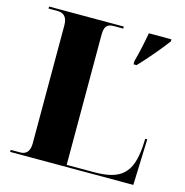

<svg xmlns="http://www.w3.org/2000/svg" viewBox="-106 -813 878 911"><g transform="rotate(15 333.5 -357.0)"><path d="M482 -569V-553H497C540 -598 594 -662 625 -704V-714H514C507 -672 493 -607 482 -569ZM24 0H629L637 -226H627L625 -186C615 -56 566 -10 434 -10H299V-650C299 -691 313 -704 345 -704H391V-714H24V-704H68C95 -704 117 -691 117 -647V-66C117 -23 95 -10 72 -10H24Z"/></g></svg>

Font: Noto Serif Display ExtraBold
Style: Regular
Weight: 800
Designer: Monotype Design Team
Foundry: Monotype Imaging Inc.
Version: Version 2.009